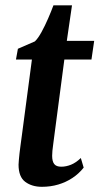

<svg xmlns="http://www.w3.org/2000/svg" viewBox="-20 -710 383 740"><path d="M189.5 -188Q187 -168 185 -153.5Q183 -139 182 -128.8Q181 -118.5 181 -109.5Q181 -88 189 -77.8Q197 -67.5 216 -67.5Q234.5 -67.5 253.8 -75.2Q273 -83 291.5 -101L302.5 -64Q284 -40.5 259 -24Q234 -7.5 204.5 1.2Q175 10 141.5 10Q103 10 77.2 -9.2Q51.5 -28.5 51.5 -75.5Q52 -84 52.8 -94.8Q53.5 -105.5 55.2 -119Q57 -132.5 59 -149Q61 -165.5 64 -186L103 -480.5H41.5L49 -522L114.5 -550.5Q127 -562.5 140.2 -586.8Q153.5 -611 165.5 -638.8Q177.5 -666.5 186 -689.5H257.5L237.5 -552.5H343L332.5 -480.5H228Z"/></svg>

Font: Merriweather 24pt SemiCondensed
Style: Bold Italic
Weight: 700
Width: 4
Italic angle: -7.8°
Designer: Eben Sorkin
Foundry: Eben Sorkin
Version: Version 2.101